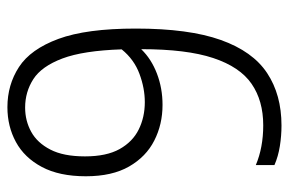

<svg xmlns="http://www.w3.org/2000/svg" viewBox="-154 -636 798 531"><g transform="rotate(90 245.5 -370.0)"><path d="M276 9Q214 9 164.8 -23Q115.5 -55 87 -132.2Q58.5 -209.5 58.5 -346Q58.5 -492.5 90 -581Q121.5 -669.5 181.5 -709.2Q241.5 -749 326.5 -749Q355 -749 383.5 -744.5Q412 -740 436 -729.5V-678Q387.5 -698.5 326 -698.5Q258 -698.5 211.2 -666.2Q164.5 -634 140 -560.2Q115.5 -486.5 115.5 -361Q142.5 -389 183 -404.5Q223.5 -420 269.5 -420Q323.5 -420 368.2 -397.2Q413 -374.5 440 -327.5Q467 -280.5 467 -208Q467 -134.5 441.2 -86.2Q415.5 -38 372.2 -14.5Q329 9 276 9ZM262 -371Q223.5 -371 183.8 -356.2Q144 -341.5 116 -307Q119.5 -201 141.2 -143.2Q163 -85.5 198.2 -62.8Q233.5 -40 277 -40Q313.5 -40 344 -56.8Q374.5 -73.5 393.2 -109.8Q412 -146 412 -205.5Q412 -265 391.8 -301.2Q371.5 -337.5 337.5 -354.2Q303.5 -371 262 -371Z"/></g></svg>

Font: Encode Sans Cnd Lt
Style: Regular
Weight: 300
Width: 3
Designer: Multiple Designers
Foundry: Impallari Type
Version: Version 3.002; ttfautohint (v1.8.3) -l 8 -r 50 -G 200 -x 14 